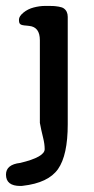

<svg xmlns="http://www.w3.org/2000/svg" viewBox="-61 -490 313 642"><path d="M152.3 -461.9Q165.5 -452.6 165.5 -433.6V-74.2Q165.5 28.8 133.1 75.2Q100.6 121.6 15.1 131.3Q13.7 131.8 10.7 131.8H6.8Q-41 131.8 -41 93.8Q-41 60.1 6.8 54.7Q88.4 35.2 88.4 8.8Q88.4 -8.3 83.3 -28.8Q78.1 -49.3 77.1 -55.2L72.3 -79.1V-355.5Q72.3 -399.4 37.1 -403.3Q33.7 -403.8 28.3 -404.3Q22.9 -404.8 20.5 -405Q18.1 -405.3 14.4 -406Q10.7 -406.7 9 -407.7Q7.3 -408.7 5.9 -410.2Q2.4 -413.1 2.4 -424.3Q2.4 -435.5 17.3 -447.8Q32.2 -460 52 -465.1Q71.8 -470.2 89.8 -470.2Q107.9 -470.2 115.7 -470Q123.5 -469.7 135.3 -467.8Q147 -465.8 152.3 -461.9Z"/></svg>

Font: Corben
Style: Regular
Weight: 400
Designer: vernon adams
Foundry: vernon adams
Version: Version 1.101